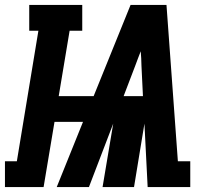

<svg xmlns="http://www.w3.org/2000/svg" viewBox="-65 -755 835 775"><path d="M-45 0V-104H3L90 -631H53V-735H267V-631H216L172 -367H313L462 -735H607L653 -104H703V0H531L518 -256L476 0H349L392 -256L294 0H164L270 -263H155L111 0ZM434 -367H512L506 -490Q506 -505 505 -519.5Q504 -534 503 -548Q498 -534 492 -519.5Q486 -505 481 -490Z"/></svg>

Font: Iosevka Etoile XBdObl
Style: Regular
Weight: 800
Italic angle: -9°
Designer: Belleve Invis
Foundry: Belleve Invis
Version: Version 15.5.2; ttfautohint (v1.8.4)